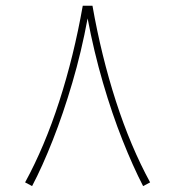

<svg xmlns="http://www.w3.org/2000/svg" viewBox="-20 -627 600 657"><path d="M263.2 -607.4H296.4Q326.7 -435.5 376.7 -280.5Q426.8 -125.5 493.7 -2.9L469.7 9.8Q435.1 -57.1 399.2 -147.5Q363.3 -237.8 332.3 -344Q301.3 -450.2 279.8 -564Q258.8 -450.2 227.5 -344Q196.3 -237.8 160.6 -147.5Q125 -57.1 89.8 9.8L65.9 -2.9Q132.8 -125.5 182.9 -280.5Q232.9 -435.5 263.2 -607.4Z"/></svg>

Font: Vazirmatn UI FD Thin
Style: Regular
Weight: 100
Designer: Saber Rastikerdar
Foundry: Saber Rastikerdar
Version: Version 33.003